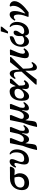

<svg xmlns="http://www.w3.org/2000/svg" viewBox="1936 -2680 961 4873"><g transform="rotate(-90 2416.5 -243.5)"><path d="M207 14C354 14 456 -83 456 -219C456 -263 445 -305 408 -353L409 -357C445 -355 494 -351 519 -351C595 -351 616 -419 625 -462L611 -473C589 -471 584 -471 468 -471H322C129 -471 28 -325 28 -170C28 -83 60 14 207 14ZM347 -357C355 -335 366 -299 366 -257C366 -169 318 -103 217 -103C147 -103 93 -134 93 -208C93 -298 172 -357 292 -357Z M791 10C980 10 1062 -160 1062 -295C1062 -430 981 -477 942 -482L931 -464C948 -448 986 -408 986 -321C986 -210 952 -110 821 -110C763 -110 743 -137 743 -177C743 -260 815 -343 815 -424C815 -461 794 -479 754 -479C671 -479 620 -392 597 -329L622 -314C641 -335 658 -358 686 -358C710 -358 717 -347 717 -328C717 -271 678 -201 678 -106C678 -42 706 10 791 10Z M1075 217C1113 211 1170 212 1186 148C1207 75 1200 7 1216 -74H1223C1233 -46 1248 13 1316 13C1365 13 1419 -25 1464 -163H1474C1470 -130 1462 -92 1462 -59C1462 -20 1474 10 1520 10C1591 10 1648 -57 1679 -115L1657 -133C1636 -114 1615 -93 1578 -93C1542 -93 1532 -113 1532 -147C1532 -166 1535 -190 1539 -217L1631 -447L1620 -473L1505 -470C1489 -403 1474 -335 1458 -268C1449 -232 1406 -119 1326 -119C1275 -119 1252 -136 1252 -176C1252 -203 1263 -227 1263 -227L1350 -445L1340 -473L1220 -470C1198 -363 1175 -256 1153 -149C1102 -17 1075 74 1045 214Z M1660 217C1698 211 1755 212 1771 148C1792 75 1785 7 1801 -74H1808C1818 -46 1833 13 1901 13C1950 13 2004 -25 2049 -163H2059C2055 -130 2047 -92 2047 -59C2047 -20 2059 10 2105 10C2176 10 2233 -57 2264 -115L2242 -133C2221 -114 2200 -93 2163 -93C2127 -93 2117 -113 2117 -147C2117 -166 2120 -190 2124 -217L2216 -447L2205 -473L2090 -470C2074 -403 2059 -335 2043 -268C2034 -232 1991 -119 1911 -119C1860 -119 1837 -136 1837 -176C1837 -203 1848 -227 1848 -227L1935 -445L1925 -473L1805 -470C1783 -363 1760 -256 1738 -149C1687 -17 1660 74 1630 214Z M2406 14C2480 14 2543 -64 2593 -159H2601C2598 -126 2593 -98 2593 -74C2593 -25 2612 11 2668 11C2757 11 2804 -72 2819 -98L2793 -122C2774 -101 2756 -85 2726 -85C2681 -85 2681 -170 2681 -233C2681 -237 2681 -241 2681 -244C2694 -265 2747 -322 2853 -431V-472L2747 -470C2728 -444 2696 -386 2671 -330H2665C2655 -386 2639 -479 2534 -479C2384 -479 2296 -355 2296 -171C2296 -56 2323 14 2406 14ZM2436 -114C2395 -114 2351 -136 2351 -205C2351 -301 2412 -356 2514 -356C2573 -356 2599 -324 2599 -273C2599 -203 2520 -114 2436 -114Z M3146 213C3198 213 3254 148 3280 91L3257 73C3235 98 3213 113 3185 113C3136 113 3112 79 3110 -104V-139L3404 -442L3410 -469H3276L3091 -235H3085C3086 -337 3081 -477 2988 -477C2928 -477 2875 -402 2847 -343L2873 -327C2892 -350 2916 -372 2961 -372C3009 -372 3032 -344 3034 -235V-175L2711 174L2705 206H2837L3052 -75H3058V29C3057 179 3082 213 3146 213Z M3466 9C3528 9 3590 -37 3629 -110L3604 -129C3590 -115 3569 -91 3531 -91C3500 -91 3489 -118 3489 -150C3489 -218 3530 -300 3600 -460L3580 -473L3460 -470C3426 -326 3376 -159 3376 -91C3376 -19 3405 9 3466 9Z M4041 11C4215 11 4297 -159 4297 -294C4297 -429 4216 -476 4177 -481L4166 -463C4183 -447 4221 -407 4221 -320C4221 -209 4187 -109 4056 -109C4006 -109 3990 -129 3989 -164C4050 -257 4075 -286 4075 -331C4075 -367 4057 -378 4031 -378C4004 -378 3984 -367 3969 -348C3947 -320 3937 -277 3937 -230C3937 -205 3937 -181 3938 -158C3924 -139 3888 -109 3828 -109C3767 -109 3720 -142 3720 -205C3720 -297 3764 -324 3861 -359C3915 -378 3935 -404 3935 -436C3935 -449 3931 -463 3926 -478C3729 -459 3665 -302 3665 -168C3665 -79 3712 11 3794 11C3864 11 3912 -39 3938 -90H3946C3957 -30 3983 11 4041 11ZM4050 -521 4172 -672 4179 -704H4058L4003 -521Z M4542 2C4687 -104 4824 -232 4824 -357C4824 -448 4746 -479 4702 -479L4686 -456C4694 -441 4705 -423 4705 -383C4705 -256 4601 -145 4516 -84L4510 -86C4544 -185 4573 -264 4573 -344C4573 -455 4530 -479 4484 -479C4412 -479 4355 -402 4328 -350L4352 -332C4378 -364 4403 -373 4428 -373C4470 -373 4484 -318 4484 -258C4484 -154 4446 -80 4427 -22L4429 2Z"/></g></svg>

Font: STIX Two Text
Style: Bold Italic
Weight: 700
Italic angle: -12°
Designer: Ross Mills, John Hudson & Paul Hanslow, Tiro Typeworks Ltd; with prior portions MicroPress Inc. and Coen Hoffman, Elsevi
Foundry: Tiro Typeworks Ltd
Version: Version 2.13 b171